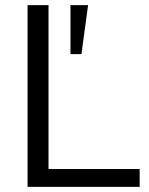

<svg xmlns="http://www.w3.org/2000/svg" viewBox="-20 -732 585 752"><path d="M88 0V-712H170V-70H527V0ZM299 -520H256V-712H325Z"/></svg>

Font: Muli
Style: Regular
Weight: 400
Designer: Vernon Adams
Foundry: Vernon Adams
Version: Version 2.000